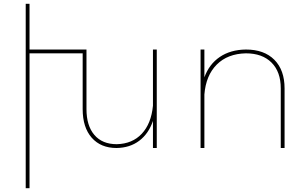

<svg xmlns="http://www.w3.org/2000/svg" viewBox="-20 -777 1614 1008"><path d="M783 -517H803V0H783V-142Q760 -75 711 -38Q662 -1 592 0Q509 0 461.5 -54Q414 -108 414 -204V-497H135V211H115V-757H135V-517H434V-204Q434 -117 475.5 -68.5Q517 -20 593 -20Q675 -22 724.5 -75Q774 -128 783 -222Z M1271 -517Q1367 -517 1420.5 -463Q1474 -409 1474 -313V0H1454V-313Q1454 -400 1405.5 -448.5Q1357 -497 1271 -497Q1175 -495 1118 -438Q1061 -381 1053 -281V0H1033V-517H1053V-371Q1078 -440 1134 -478Q1190 -516 1271 -517Z"/></svg>

Font: Montserrat arm Thin
Style: Regular
Weight: 250
Designer: Julieta Ulanovsky
Foundry: Julieta Ulanovsky
Version: Version 6.000;PS 006.000;hotconv 1.0.88;makeotf.lib2.5.64775